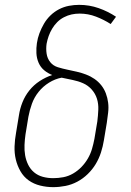

<svg xmlns="http://www.w3.org/2000/svg" viewBox="-20 -763 540 791"><path d="M199 8Q172 8 145.5 1.5Q119 -5 98 -20Q77 -35 64 -58Q51 -81 45 -106.5Q39 -132 40 -160Q41 -188 46 -215L58 -288Q62 -315 72.5 -341.5Q83 -368 101 -390.5Q119 -413 143.5 -429Q168 -445 195 -454Q177 -461 162 -473.5Q147 -486 139 -504.5Q131 -523 130 -544Q129 -565 132 -585Q135 -606 142.5 -626Q150 -646 161 -665Q172 -684 188 -699.5Q204 -715 223.5 -725Q243 -735 264 -739Q285 -743 306 -743Q348 -743 386.5 -729.5Q425 -716 458 -694L436 -664Q408 -682 375.5 -694.5Q343 -707 308 -707Q291 -707 275 -703.5Q259 -700 243.5 -692Q228 -684 216 -672Q204 -660 195 -645Q186 -630 180.5 -614.5Q175 -599 172 -583Q169 -562 172 -542Q175 -522 187 -507Q199 -492 218.5 -486Q238 -480 257.5 -476Q277 -472 296.5 -467.5Q316 -463 334.5 -456Q353 -449 369 -438Q385 -427 397 -412Q409 -397 416 -378.5Q423 -360 425.5 -340Q428 -320 425.5 -299Q423 -278 420 -257L408 -185Q404 -160 396 -135Q388 -110 374.5 -87.5Q361 -65 341.5 -46Q322 -27 298.5 -14.5Q275 -2 249.5 3Q224 8 199 8ZM199 -29Q220 -29 241 -33Q262 -37 281 -48Q300 -59 315.5 -75Q331 -91 342 -110Q353 -129 359 -149.5Q365 -170 369 -191L381 -263Q384 -287 385 -311Q386 -335 379.5 -356Q373 -377 358 -394Q343 -411 322.5 -420Q302 -429 279.5 -433.5Q257 -438 234 -443Q207 -438 182 -422.5Q157 -407 139 -384.5Q121 -362 111.5 -335.5Q102 -309 97 -282L85 -209Q82 -188 81 -166Q80 -144 83.5 -123.5Q87 -103 96 -84.5Q105 -66 120.5 -53Q136 -40 156.5 -34.5Q177 -29 199 -29Z"/></svg>

Font: Iosevka Curly Slab XLtObl
Style: Regular
Weight: 200
Italic angle: -9°
Monospace: yes
Designer: Belleve Invis
Foundry: Belleve Invis
Version: Version 11.1.0; ttfautohint (v1.8.3)